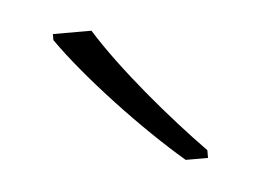

<svg xmlns="http://www.w3.org/2000/svg" viewBox="-28 -797 303 223"><g transform="rotate(-5 123.5 -685.5)"><path d="M85 -765H40V-758C72 -712 134 -646 181 -606H207V-615C167 -656 114 -718 85 -765Z"/></g></svg>

Font: Noto Sans Myanmar UI SemiCondensed ExtraLight
Style: Regular
Weight: 200
Width: 4
Designer: Monotype Design Team
Foundry: Monotype Imaging Inc.
Version: Version 2.103